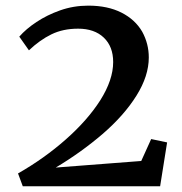

<svg xmlns="http://www.w3.org/2000/svg" viewBox="-20 -651 637 671"><path d="M43 -44.9Q134.8 -97.2 210.4 -164.1Q286.1 -231 330.6 -300.8Q375.5 -372.1 375.5 -434.1Q375.5 -488.3 342.8 -519.5Q310.1 -550.8 252.9 -550.8Q200.2 -550.8 159.7 -531Q119.1 -511.2 81.1 -475.1L47.4 -522.9Q70.8 -549.8 107.7 -574.2Q144.5 -598.6 189.9 -614.7Q236.8 -631.3 288.6 -631.3Q356.4 -631.3 404.5 -606.9Q452.6 -582.5 477.1 -540Q500 -498 500 -450.2Q500 -385.7 457 -316.9Q414.1 -248 338.4 -182.6Q263.2 -118.2 174.8 -65.4L473.6 -88.4L508.3 -165L564 -153.3L539.6 0H59.6Z"/></svg>

Font: Merriweather
Style: Regular
Weight: 400
Designer: Eben Sorkin
Foundry: Eben Sorkin
Version: Version 1.584; ttfautohint (v1.8.1)